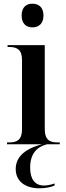

<svg xmlns="http://www.w3.org/2000/svg" viewBox="-20 -780 357 1038"><path d="M155 -632C188 -632 215 -651 215 -696C215 -742 188 -760 155 -760C123 -760 97 -742 97 -696C97 -651 123 -632 155 -632ZM18 0H207C104 27 65 76 65 134C65 201 118 238 193 238C223 238 256 232 275 223V212C254 219 235 223 218 223C170 223 143 190 143 126C143 53 178 14 234 0H303V-10H291C250 -10 222 -23 222 -82V-536H21V-526H30C70 -526 99 -513 99 -457V-81C99 -23 71 -10 30 -10H18Z"/></svg>

Font: Noto Serif Display SemiCondensed SemiBold
Style: Regular
Weight: 600
Width: 4
Designer: Monotype Design Team
Foundry: Monotype Imaging Inc.
Version: Version 2.009